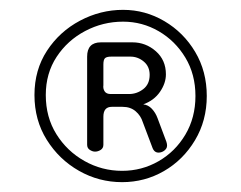

<svg xmlns="http://www.w3.org/2000/svg" viewBox="-20 -420 490 390"><path d="M228 -50Q181 -50 140.5 -73Q100 -96 75 -136Q50 -176 50 -227Q50 -278 75.5 -317Q101 -356 142.5 -378Q184 -400 230 -400Q275 -400 314 -377Q353 -354 376.5 -314.5Q400 -275 400 -225Q400 -175 376 -135Q352 -95 313 -72.5Q274 -50 228 -50ZM228 -73Q268 -73 302 -92.5Q336 -112 356.5 -146.5Q377 -181 377 -225Q377 -269 356.5 -303Q336 -337 302.5 -356.5Q269 -376 230 -376Q189 -376 153 -357Q117 -338 95 -304.5Q73 -271 73 -227Q73 -182 94.5 -147.5Q116 -113 151.5 -93Q187 -73 228 -73ZM173 -112Q168 -112 162.5 -115.5Q157 -119 157 -126V-305Q157 -334 185 -334H249Q276 -334 296.5 -316Q317 -298 317 -269Q317 -251 305 -233.5Q293 -216 271 -208Q281 -207 288.5 -199Q296 -191 300 -180L318 -132Q321 -123 317.5 -118Q314 -113 308 -111Q295 -107 290 -119L270 -172Q266 -185 255.5 -194Q245 -203 229 -203H207Q190 -203 190 -183V-126Q190 -119 184.5 -115.5Q179 -112 173 -112ZM205 -229H242Q258 -229 271 -239Q284 -249 284 -268Q284 -285 272 -295Q260 -305 245 -305H206Q197 -305 193.5 -302Q190 -299 190 -289V-247Q189 -240 192.5 -234.5Q196 -229 205 -229Z"/></svg>

Font: Dongle Light
Style: Regular
Weight: 300
Designer: Yanghee Ryu
Foundry: Yanghee Ryu
Version: Version 2.000